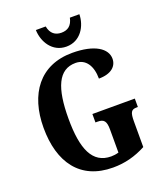

<svg xmlns="http://www.w3.org/2000/svg" viewBox="-166 -1038 989 1157"><g transform="rotate(-20 328.0 -459.0)"><path d="M343 -771C434 -771 481 -853 482 -928H421C411 -880 384 -860 343 -860C304 -860 275 -880 266 -928H203C205 -853 252 -771 343 -771ZM358 10C435 10 502 -8 570 -44V-208C570 -266 579 -282 614 -282H622V-336H350V-282H364C404 -282 418 -266 418 -212V-64C401 -59 384 -57 370 -57C250 -57 205 -164 205 -358C205 -555 249 -660 359 -660C425 -660 460 -604 460 -523C541 -523 578 -561 578 -608C578 -673 505 -724 361 -724C153 -724 45 -574 45 -358C45 -137 147 10 358 10Z"/></g></svg>

Font: Noto Serif Tamil ExtraCondensed ExtraBold
Style: Regular
Weight: 800
Width: 2
Designer: Indian Type Foundry, Tom Grace, and the Monotype Design Team
Foundry: Monotype Imaging Inc.
Version: Version 2.004